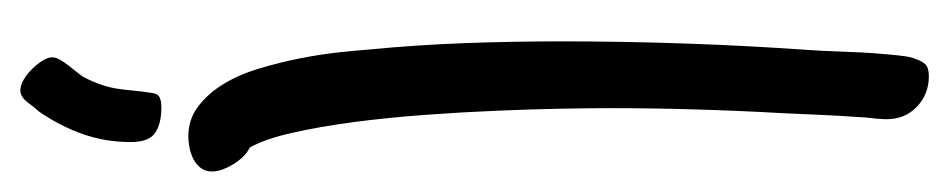

<svg xmlns="http://www.w3.org/2000/svg" viewBox="-391 -337 930 188"><g transform="rotate(90 74.0 -243.0)"><path d="M147.9 14.2Q147.9 21 144.5 25.4Q141.1 29.8 136 32.5Q130.9 35.2 124.8 36.4Q118.7 37.6 113.8 37.6Q96.7 37.6 84 27.8Q71.3 18.1 62 2.7Q52.7 -12.7 46.9 -32.5Q41 -52.2 37.1 -72Q33.2 -91.8 31.2 -110.1Q29.3 -128.4 28.3 -141.6Q23.9 -187 22.2 -233.9Q20.5 -280.8 20.5 -326.7Q20.5 -452.1 29.3 -575.2Q29.3 -577.1 29.5 -579.6Q29.8 -582 29.8 -584.5Q30.3 -594.7 30.8 -608.2Q31.2 -621.6 32.2 -634.8Q33.2 -647.9 34.4 -658.9Q35.6 -669.9 37.6 -674.3V-673.8Q39.6 -680.7 43 -684.1Q46.4 -687.5 54.7 -687.5Q72.3 -687.5 84.5 -675.8Q96.7 -664.1 96.7 -646.5Q96.7 -642.6 96.4 -638.9Q96.2 -635.3 95.7 -631.8Q95.2 -628.4 95 -625.2Q94.7 -622.1 94.7 -619.6Q93.3 -600.6 92.5 -581.8Q91.8 -563 90.8 -543.9Q88.4 -502 87.2 -460.2Q85.9 -418.5 85.9 -376Q85.9 -357.9 86.4 -328.6Q86.9 -299.3 88.4 -264.9Q89.8 -230.5 92.5 -193.8Q95.2 -157.2 99.6 -124Q104 -90.8 110.1 -64Q116.2 -37.1 124.5 -22.5Q128.9 -20.5 133.1 -16.4Q137.2 -12.2 140.4 -7.1Q143.6 -2 145.8 3.7Q147.9 9.3 147.9 14.2ZM119.1 94.2Q119.1 118.7 111.3 140.9Q103.5 163.1 89.4 183.6Q85.4 188 80.1 195.1Q74.7 202.1 68.4 202.1Q64 202.1 58.3 199Q52.7 195.8 47.9 190.9Q43 186 39.6 180.7Q36.1 175.3 36.1 170.9Q36.1 167.5 38.3 163.6Q40.5 159.7 43.7 155.5Q46.9 151.4 50 147.5Q53.2 143.6 55.2 140.6Q60.1 131.3 62.7 123.5Q65.4 115.7 66.7 108.2Q67.9 100.6 68.6 92.5Q69.3 84.5 70.8 74.7Q71.3 67.9 75 65.9Q78.6 64 85.4 64Q101.1 64 110.1 70.1Q119.1 76.2 119.1 94.2Z"/></g></svg>

Font: Just Another Hand
Style: Regular
Weight: 400
Designer: Astigmatic (AOETI)
Foundry: Astigmatic (AOETI)
Version: Version 1.001